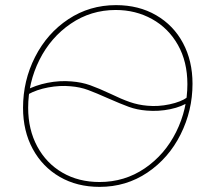

<svg xmlns="http://www.w3.org/2000/svg" viewBox="-20 -725 810 750"><path d="M70 -304Q70 -410 117 -502.5Q164 -595 247 -650Q330 -705 433 -705Q522 -705 590 -665.5Q658 -626 695 -556.5Q732 -487 732 -398Q732 -293 685.5 -200Q639 -107 556 -51Q473 5 369 5Q281 5 213.5 -34Q146 -73 108 -143Q70 -213 70 -304ZM712 -396Q712 -484 675 -549.5Q638 -615 574 -650.5Q510 -686 432 -686Q335 -686 256.5 -632.5Q178 -579 134 -491Q90 -403 90 -304Q90 -219 125.5 -153Q161 -87 224 -50.5Q287 -14 369 -14Q467 -14 545.5 -67.5Q624 -121 668 -209.5Q712 -298 712 -396ZM413 -358Q454 -338 487 -326.5Q520 -315 556 -312Q598 -308 642.5 -317.5Q687 -327 712 -345L721 -329Q691 -308 645 -298.5Q599 -289 553 -293Q515 -296 483.5 -307.5Q452 -319 402 -341Q355 -362 324 -373.5Q293 -385 256 -388Q214 -392 168.5 -383.5Q123 -375 89 -356L81 -372Q118 -392 165.5 -401.5Q213 -411 259 -407Q299 -404 332.5 -392Q366 -380 413 -358Z"/></svg>

Font: Fixel Italic Variable Display Thin
Style: Italic
Weight: 100
Italic angle: -10°
Designer: AlfaBravo + MacPaw
Foundry: Kyrylo Tkachov, Marchela Mozhyna, Serhii Makarenko, Maria Weinstein, Zakhar Kryvoshyya
Version: Version 1.210;Glyphs 3.2 (3217)